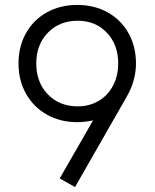

<svg xmlns="http://www.w3.org/2000/svg" viewBox="-20 -750 627 778"><path d="M127 -493Q127 -416 174 -367.5Q221 -319 295 -319Q342 -319 379.5 -341Q417 -363 438 -403Q459 -443 459 -493Q459 -569 413 -617.5Q367 -666 295 -666Q221 -666 174 -617.5Q127 -569 127 -493ZM494 -359 284 8 222 -27 357 -262Q322 -255 293 -255Q224 -255 170 -285.5Q116 -316 85.5 -370Q55 -424 55 -493Q55 -562 85.5 -616Q116 -670 170 -700Q224 -730 293 -730Q362 -730 416 -700Q470 -670 500.5 -616Q531 -562 531 -493Q531 -424 494 -359Z"/></svg>

Font: SUITE
Style: Regular
Weight: 400
Designer: Sun
Foundry: Sun
Version: Version 2.040